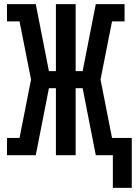

<svg xmlns="http://www.w3.org/2000/svg" viewBox="-20 -755 661 934"><path d="M621 159H529V0H446L382 -326H348V0H252V-326H218L154 0H14V-84H75L131 -368L75 -651H14V-735H154L218 -409H252V-735H348V-409H382L446 -735H586V-651H525L469 -368L525 -84H621Z"/></svg>

Font: Iosevka Slab Medium Extended
Style: Regular
Weight: 500
Width: 7
Monospace: yes
Designer: Belleve Invis
Foundry: Belleve Invis
Version: Version 11.1.1; ttfautohint (v1.8.3)